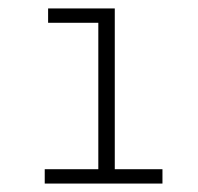

<svg xmlns="http://www.w3.org/2000/svg" viewBox="-20 -762 470 455"><path d="M252 -361H365V-327H86V-361H213V-708H94V-742H252Z"/></svg>

Font: mBank Light
Style: Regular
Weight: 300
Designer: Julieta Ulanovsky
Foundry: Julieta Ulanovsky
Version: Version 7.200;PS 007.200;hotconv 1.0.88;makeotf.lib2.5.64775